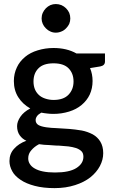

<svg xmlns="http://www.w3.org/2000/svg" viewBox="-20 -759 564 960"><path d="M247.6 -259.3Q297.4 -259.3 322.3 -285.2Q347.7 -311.5 347.7 -351.6Q347.7 -392.6 322.3 -418Q297.9 -442.4 247.6 -442.4Q197.3 -442.4 172.9 -418Q147.5 -393.1 147.5 -351.6Q147.5 -331.5 153.8 -314.5Q160.2 -297.9 172.9 -285.6Q185.1 -273.4 204.6 -266.6Q225.6 -259.3 247.6 -259.3ZM397 24.9Q397 7.3 387.7 -2.4Q377.4 -12.7 360.8 -18.6Q342.3 -24.4 322.3 -26.9Q293.5 -29.8 275.9 -30.8Q268.6 -30.8 260.3 -31.2Q252 -31.7 241.7 -32.5Q231.4 -33.2 225.6 -33.7Q199.7 -34.2 175.3 -38.1Q151.9 -25.9 136.7 -7.8Q121.1 9.3 121.1 32.7Q121.1 48.3 128.9 60.5Q136.7 73.7 152.8 83Q170.4 93.3 194.3 98.1Q220.2 103.5 254.9 103.5Q326.2 103.5 361.3 81.5Q397 59.1 397 24.9ZM362.3 -491.7H504.9V-451.7Q504.9 -431.2 481 -426.8L430.2 -418.5Q442.9 -388.7 442.9 -354Q442.9 -317.4 428.7 -286.1Q414.6 -256.3 387.7 -233.9Q361.8 -212.4 325.7 -201.2Q287.6 -189.5 247.6 -189.5Q229.5 -189.5 216.3 -191.4Q200.7 -192.9 186.5 -195.8Q170.9 -187 165 -178.2Q158.2 -168.5 158.2 -158.7Q158.2 -142.1 172.4 -133.8Q185.1 -126.5 210.9 -122.6Q234.4 -119.1 265.1 -118.2Q274.4 -118.2 327.1 -114.3Q353 -112.3 389.2 -106.4Q416.5 -101.1 443.4 -87.4Q467.8 -73.7 481.4 -51.3Q496.1 -27.3 496.1 6.8Q496.1 40 479.5 71.3Q462.9 102.5 432.1 127.4Q400.4 152.3 355.5 166.5Q309.1 181.6 252.9 181.6Q196.3 181.6 153.8 170.4Q110.8 159.2 83.5 140.6Q53.7 120.6 41.5 97.7Q27.3 72.3 27.3 46.4Q27.3 9.8 50.3 -15.1Q73.7 -41.5 111.8 -55.2Q91.3 -64.5 78.6 -82.5Q65.4 -101.1 65.4 -128.4Q65.4 -150.9 82 -175.3Q98.1 -199.2 131.3 -216.8Q93.3 -238.3 71.3 -272.9Q49.3 -307.6 49.3 -354Q49.3 -390.6 64.5 -422.4Q77.6 -451.2 105.5 -474.6Q131.3 -496.1 168.5 -507.3Q206.5 -519 247.6 -519Q314 -519 362.3 -491.7ZM331.5 -666.5Q331.5 -652.8 326.2 -639.6Q320.3 -627.4 310.1 -617.2Q299.8 -606.4 287.1 -601.6Q273.9 -595.7 258.8 -595.7Q244.1 -595.7 231.9 -601.6Q220.2 -606.4 209.5 -617.2Q198.7 -627.9 193.8 -639.6Q188 -652.3 188 -666.5Q188 -681.6 193.8 -694.8Q199.2 -707 209.5 -717.8Q219.2 -727.5 231.9 -733.4Q245.1 -738.8 258.8 -738.8Q273.4 -738.8 287.1 -733.4Q300.8 -727.1 310.1 -717.8Q320.3 -707.5 326.2 -694.8Q331.5 -681.2 331.5 -666.5Z"/></svg>

Font: Lato-SemiBold
Style: Regular
Weight: 500
Designer: Lukasz Dziedzic with Adam Twardoch and Botio Nikoltchev
Foundry: tyPoland Lukasz Dziedzic
Version: ""